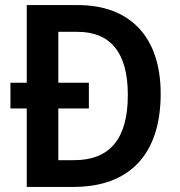

<svg xmlns="http://www.w3.org/2000/svg" viewBox="-20 -734 705 754"><path d="M286 -714H85V-409H21V-308H85V0H269C486 0 611 -125 611 -366C611 -593 487 -714 286 -714ZM284 -609C411 -609 482 -531 482 -361C482 -191 413 -105 271 -105H209V-308H329V-409H209V-609Z"/></svg>

Font: Noto Sans Myanmar SemiCondensed SemiBold
Style: Regular
Weight: 600
Width: 4
Designer: Monotype Design Team
Foundry: Monotype Imaging Inc.
Version: Version 2.107